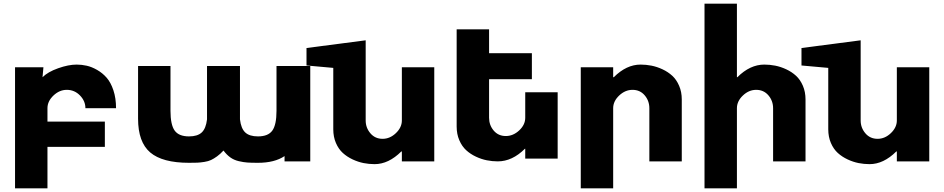

<svg xmlns="http://www.w3.org/2000/svg" viewBox="-20 -880 5150 1047"><path d="M62 147V-513.2H216.8L211.9 -459Q240.7 -487.8 297.1 -507.8Q353.5 -527.8 397.9 -527.8Q425.3 -527.8 452.6 -521.7Q480 -515.6 509.5 -498.8Q539.1 -481.9 561.5 -456.3Q584 -430.7 598.4 -387.7Q612.8 -344.7 612.8 -290H445.8Q445.8 -329.1 416 -359.6Q386.2 -390.1 344.2 -390.1Q304.2 -390.1 271.5 -359.1Q238.8 -328.1 238.8 -290V-216.8H551.8V-79.1H238.8V147Z M732.9 -232.9V-520H909.7V-275.9Q909.7 -199.7 932.4 -168Q955.1 -136.2 1010.7 -136.2Q1057.1 -136.2 1080.1 -157.7Q1103 -179.2 1108.9 -229V-520H1288.6V-229Q1294.4 -179.2 1317.4 -157.7Q1340.3 -136.2 1386.7 -136.2Q1442.4 -136.2 1465.1 -168Q1487.8 -199.7 1487.8 -275.9V-520H1671.9V0H1531.7V-28.8Q1477.1 7.8 1386.7 7.8Q1349.6 7.8 1328.9 6.3Q1308.1 4.9 1282 -1.2Q1255.9 -7.3 1236.1 -21.5Q1216.3 -35.6 1198.7 -59.1Q1181.2 -40 1163.6 -27.3Q1146 -14.6 1131.1 -7.6Q1116.2 -0.5 1094.5 2.9Q1072.8 6.3 1056.4 7.1Q1040 7.8 1010.7 7.8Q865.7 7.8 799.3 -48.6Q732.9 -105 732.9 -232.9Z M1651.4 -522.9V-618.2L1974.1 -660.2V-223.1Q1974.1 -183.1 1999.8 -153.1Q2025.4 -123 2066.4 -123Q2106.4 -123 2138.9 -154.1Q2171.4 -185.1 2171.4 -223.1V-513.2H2348.1V0H2171.4V-54.2H2168.5Q2099.1 15.1 2022.5 15.1Q1992.7 15.1 1962.9 9.3Q1933.1 3.4 1902.8 -10.7Q1872.6 -24.9 1849.4 -45.9Q1826.2 -66.9 1811.8 -100.3Q1797.4 -133.8 1797.4 -174.8V-509.8Z M2470.2 -189.9V-720.2H2647V-589.8H2880.4V-448.2H2647V-237.8Q2647 -197.8 2672.1 -168Q2697.3 -138.2 2738.3 -138.2Q2778.3 -138.2 2811.3 -168.9Q2844.2 -199.7 2844.2 -237.8V-377H3021V-15.1H2844.2V-68.8H2842.3Q2773.4 0 2694.3 0Q2664.6 0 2634.8 -5.9Q2605 -11.7 2575 -25.9Q2544.9 -40 2522 -61Q2499 -82 2484.6 -115.5Q2470.2 -148.9 2470.2 -189.9Z M3147 147V-513.2H3323.7V-459H3327.1Q3396 -527.8 3473.1 -527.8Q3502.9 -527.8 3532.7 -522Q3562.5 -516.1 3592.8 -502Q3623 -487.8 3646 -466.8Q3668.9 -445.8 3683.3 -412.4Q3697.8 -378.9 3697.8 -337.9V0H3521V-290Q3521 -330.1 3495.6 -360.1Q3470.2 -390.1 3429.2 -390.1Q3389.2 -390.1 3356.4 -359.1Q3323.7 -328.1 3323.7 -290V147Z M3821.8 147V-859.9H3998.5V-459H4001Q4069.8 -527.8 4147.9 -527.8Q4177.7 -527.8 4207.5 -522Q4237.3 -516.1 4267.6 -502Q4297.9 -487.8 4320.8 -466.8Q4343.8 -445.8 4358.2 -412.4Q4372.6 -378.9 4372.6 -337.9V0H4195.8V-290Q4195.8 -330.1 4170.2 -360.1Q4144.5 -390.1 4103.5 -390.1Q4063.5 -390.1 4031 -359.1Q3998.5 -328.1 3998.5 -290V147Z M4350.6 -522.9V-618.2L4673.3 -660.2V-223.1Q4673.3 -183.1 4699 -153.1Q4724.6 -123 4765.6 -123Q4805.7 -123 4838.1 -154.1Q4870.6 -185.1 4870.6 -223.1V-513.2H5047.4V0H4870.6V-54.2H4867.7Q4798.3 15.1 4721.7 15.1Q4691.9 15.1 4662.1 9.3Q4632.3 3.4 4602.1 -10.7Q4571.8 -24.9 4548.6 -45.9Q4525.4 -66.9 4511 -100.3Q4496.6 -133.8 4496.6 -174.8V-509.8Z"/></svg>

Font: Hussar Preview
Style: Bold
Weight: 700
Foundry: Cannot Into Space Fonts, PlusOne Fonts
Version: Version 2.29RC2 "Millennial"